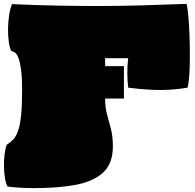

<svg xmlns="http://www.w3.org/2000/svg" viewBox="-33 -796 1007 990"><path d="M142 174Q108 174 73 172Q38 170 6 166Q-3 150 -7.5 122.5Q-12 95 -12.5 63Q-13 31 -9.5 1Q-6 -29 2 -50Q20 -61 34.5 -76Q49 -91 59.5 -119.5Q70 -148 75.5 -198.5Q81 -249 81 -331Q81 -398 75.5 -437.5Q70 -477 62 -497.5Q54 -518 44 -525Q34 -532 25 -533Q16 -551 12 -582Q8 -613 8.5 -648.5Q9 -684 14 -717.5Q19 -751 29 -775Q46 -774 82.5 -772.5Q119 -771 168 -769.5Q217 -768 270.5 -767Q324 -766 376 -765.5Q428 -765 470 -765Q576 -765 688.5 -768Q801 -771 929 -776Q934 -757 938 -714Q942 -671 944 -616.5Q946 -562 946 -507Q946 -452 943 -408Q940 -364 934 -344Q864 -332 793.5 -332Q723 -332 628 -344Q619 -420 628 -496H509V-455H606V-288H509Q509 -242 519 -205.5Q529 -169 539 -131Q549 -93 549 -41Q549 46 500 92.5Q451 139 360 156.5Q269 174 142 174Z"/></svg>

Font: Oi
Style: Regular
Weight: 400
Designer: Kostas Bartsokas, Mohamad Dakak
Foundry: Foundry5
Version: Version 4.000